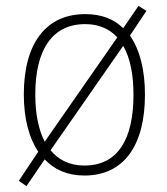

<svg xmlns="http://www.w3.org/2000/svg" viewBox="-20 -587 569 653"><path d="M473 -265C473 -348 456 -417 422 -466L478 -550L451 -567L399 -491C368 -522 325 -539 270 -539C136 -539 61 -439 61 -266C61 -185 78 -119 110 -71L44 28L70 46L132 -45C165 -10 209 10 267 10C404 10 473 -96 473 -265ZM100 -266C100 -417 157 -505 270 -505C317 -505 353 -488 379 -460L132 -105C111 -146 100 -200 100 -266ZM434 -265C434 -115 382 -24 267 -24C217 -24 179 -43 152 -76L399 -431C423 -390 434 -332 434 -265Z"/></svg>

Font: Noto Sans Lao UI SemCond ExtLt
Style: Regular
Weight: 200
Width: 4
Designer: Monotype Design Team
Foundry: Monotype Imaging Inc.
Version: Version 2.000